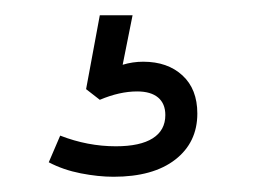

<svg xmlns="http://www.w3.org/2000/svg" viewBox="-20 -40 340 252"><path d="M239 109Q239 147 210 169.5Q181 192 129 192Q109 192 86 187.5Q63 183 44 173L59 138Q95 152 132 152Q164 152 180.5 141.5Q197 131 197 111Q197 96 187.5 88Q178 80 160 80Q137 80 111 91L93 77L111 -20H154L141 45Q154 41 168 41Q200 41 219.5 59Q239 77 239 109Z"/></svg>

Font: Muli ExtraLight
Style: Italic
Weight: 275
Italic angle: -4.541°
Designer: Vernon Adams
Foundry: Vernon Adams
Version: Version 2.001